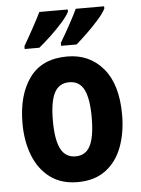

<svg xmlns="http://www.w3.org/2000/svg" viewBox="-54 -809 633 862"><g transform="rotate(-5 262.0 -378.0)"><path d="M486 -274Q486 -194 462 -129.5Q438 -65 388 -27.5Q338 10 261 10Q188 10 138 -27Q88 -64 62.5 -128.5Q37 -193 37 -274Q37 -402 93 -479Q149 -556 263 -556Q363 -556 424.5 -483.5Q486 -411 486 -274ZM174 -273Q174 -189 195 -147.5Q216 -106 262 -106Q308 -106 328.5 -147Q349 -188 349 -274Q349 -359 328.5 -399.5Q308 -440 262 -440Q216 -440 195 -400Q174 -360 174 -273ZM448 -756Q439 -737 414.5 -709Q390 -681 361 -653Q332 -625 310 -606H240V-619Q264 -659 286.5 -700.5Q309 -742 320 -766H448ZM284 -756Q274 -736 250 -709Q226 -682 197 -654.5Q168 -627 142 -606H76V-619Q100 -660 122 -700.5Q144 -741 156 -766H284Z"/></g></svg>

Font: Noto Sans Gurmukhi Condensed
Style: Bold
Weight: 700
Width: 3
Designer: Jelle Bosma - Monotype Design Team
Foundry: Monotype Imaging Inc.
Version: Version 2.004; ttfautohint (v1.8.4.7-5d5b)